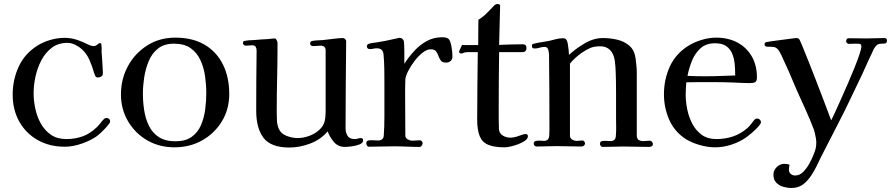

<svg xmlns="http://www.w3.org/2000/svg" viewBox="-20 -729 4427 954"><path d="M527 -126Q527 -124 526.5 -122Q526 -120 525 -118Q516 -104 496 -84Q476 -64 462 -53Q431 -31 386.5 -15.5Q342 0 302 0Q226 0 167.5 -33Q109 -66 76 -124.5Q43 -183 43 -259Q43 -333 73 -398Q103 -463 167 -503Q196 -521 231.5 -531Q267 -541 301 -541Q321 -541 340.5 -537Q360 -533 379 -525Q393 -520 413 -510Q433 -500 446 -500Q455 -500 463.5 -507.5Q472 -515 477 -515Q481 -515 483 -511Q485 -501 485 -490Q485 -479 485 -469Q487 -444 488.5 -420Q490 -396 491 -372Q491 -370 491 -367.5Q491 -365 491 -363Q491 -353 482.5 -348.5Q474 -344 466 -344Q457 -344 453 -352.5Q449 -361 447 -368Q439 -398 424.5 -431Q410 -464 386 -485Q373 -497 353.5 -506.5Q334 -516 315 -516Q269 -516 237 -491.5Q205 -467 185 -428.5Q165 -390 156 -347Q147 -304 147 -266Q147 -229 155.5 -189Q164 -149 183 -115Q202 -81 233 -59.5Q264 -38 309 -38Q353 -38 390.5 -51.5Q428 -65 460 -96Q470 -105 478 -116Q486 -127 496 -137Q502 -143 508 -143Q516 -143 521.5 -138.5Q527 -134 527 -126Z M1005 -266Q1005 -307 999 -350Q993 -393 976 -430Q959 -467 927.5 -489.5Q896 -512 844 -512Q796 -512 765.5 -488Q735 -464 719 -425.5Q703 -387 696.5 -344.5Q690 -302 690 -264Q690 -222 696.5 -180.5Q703 -139 720 -104Q737 -69 769 -48Q801 -27 852 -27Q902 -27 932.5 -49Q963 -71 978.5 -107Q994 -143 999.5 -185Q1005 -227 1005 -266ZM1119 -262Q1119 -186 1082.5 -126Q1046 -66 984.5 -31.5Q923 3 847 3Q772 3 712 -31.5Q652 -66 616.5 -126Q581 -186 581 -260Q581 -337 616 -401Q651 -465 712 -503.5Q773 -542 851 -542Q937 -542 996.5 -507Q1056 -472 1087.5 -409Q1119 -346 1119 -262Z M1784 -31Q1784 -18 1765.5 -11Q1747 -4 1725.5 -1.5Q1704 1 1694 1Q1660 1 1639.5 -23Q1619 -47 1608 -76Q1574 -36 1522 -16Q1470 4 1418 4Q1326 4 1289.5 -44Q1253 -92 1253 -179Q1253 -253 1253.5 -327.5Q1254 -402 1255 -477Q1255 -489 1250.5 -496.5Q1246 -504 1232 -504Q1224 -504 1216 -503Q1208 -502 1200 -502Q1196 -502 1191.5 -506Q1187 -510 1187 -513Q1187 -522 1191 -524Q1195 -526 1203 -527Q1213 -529 1223 -529Q1233 -529 1243 -530Q1261 -532 1278.5 -533Q1296 -534 1314 -535Q1322 -536 1330 -537Q1338 -538 1346 -538Q1351 -538 1355 -529.5Q1359 -521 1359 -516Q1359 -430 1357 -343.5Q1355 -257 1355 -171Q1355 -152 1356 -131Q1357 -110 1364 -92Q1375 -65 1403.5 -54Q1432 -43 1459 -43Q1488 -43 1518.5 -54.5Q1549 -66 1571 -88Q1593 -110 1596 -142Q1598 -161 1598 -180.5Q1598 -200 1598 -219V-480Q1598 -490 1591.5 -496Q1585 -502 1575 -502Q1565 -502 1555.5 -501Q1546 -500 1536 -500Q1521 -500 1521 -513Q1521 -520 1524.5 -522.5Q1528 -525 1534 -526Q1546 -528 1559 -528.5Q1572 -529 1585 -530Q1607 -532 1636 -536Q1665 -540 1685 -540Q1690 -540 1695.5 -534Q1701 -528 1700 -523Q1699 -416 1698 -308Q1697 -200 1697 -92Q1697 -70 1707 -54Q1717 -38 1742 -38Q1750 -38 1758 -40.5Q1766 -43 1774 -43Q1784 -43 1784 -31Z M2228 -448Q2228 -434 2219 -426Q2210 -418 2196 -418Q2178 -418 2170.5 -428Q2163 -438 2158.5 -451Q2154 -464 2146.5 -474Q2139 -484 2120 -484Q2101 -484 2079.5 -467Q2058 -450 2039 -425Q2020 -400 2007.5 -375Q1995 -350 1994 -334Q1993 -313 1993 -291.5Q1993 -270 1993 -249Q1993 -201 1993.5 -152.5Q1994 -104 1994 -56Q1994 -43 2006 -36.5Q2018 -30 2029 -30Q2039 -30 2048 -31Q2057 -32 2067 -32Q2072 -32 2076 -27Q2080 -22 2080 -18Q2080 -12 2075.5 -5.5Q2071 1 2065 1Q2033 1 2001 -0.5Q1969 -2 1937 -2Q1906 -2 1875 -1Q1844 0 1812 0Q1807 0 1803.5 -6Q1800 -12 1800 -16Q1800 -29 1810 -31Q1821 -33 1834 -32Q1847 -31 1858 -31Q1886 -31 1887 -57Q1890 -103 1890 -149Q1890 -195 1890 -241V-315Q1890 -350 1889.5 -385Q1889 -420 1886 -455Q1885 -472 1877 -480.5Q1869 -489 1851 -489Q1843 -489 1835 -487Q1827 -485 1819 -485Q1803 -485 1803 -499Q1803 -508 1812 -511Q1822 -515 1833.5 -516Q1845 -517 1855 -519Q1895 -525 1932 -534Q1935 -534 1949 -537.5Q1963 -541 1964 -541Q1978 -541 1985 -529Q1987 -526 1988 -510Q1989 -494 1989 -473.5Q1989 -453 1989 -435.5Q1989 -418 1989 -412Q2011 -446 2038.5 -476Q2066 -506 2100.5 -525Q2135 -544 2178 -544Q2206 -544 2213.5 -529.5Q2221 -515 2224 -492Q2226 -482 2227 -470.5Q2228 -459 2228 -448Z M2603 -52Q2603 -40 2589 -30Q2575 -20 2555 -12.5Q2535 -5 2516.5 -1Q2498 3 2488 3Q2436 3 2406 -9.5Q2376 -22 2363.5 -52.5Q2351 -83 2351 -135Q2351 -218 2352 -302Q2353 -386 2354 -470H2310Q2306 -470 2302.5 -470Q2299 -470 2294 -469Q2288 -469 2282.5 -466Q2277 -463 2271 -463Q2268 -463 2264.5 -465.5Q2261 -468 2261 -471Q2261 -475 2267.5 -488.5Q2274 -502 2276 -506Q2279 -505 2287 -505H2356L2357 -631Q2381 -645 2400 -665Q2419 -685 2438 -704Q2445 -709 2451 -709Q2455 -709 2460.5 -707Q2466 -705 2465 -700L2460 -506Q2489 -507 2518.5 -508Q2548 -509 2577 -509Q2596 -509 2596 -491Q2596 -470 2575 -470H2460Q2459 -402 2458.5 -334Q2458 -266 2458 -198Q2458 -171 2458 -143.5Q2458 -116 2459 -89Q2460 -67 2477.5 -56Q2495 -45 2516 -45Q2535 -45 2558.5 -54Q2582 -63 2591 -63Q2603 -63 2603 -52Z M3224 -14Q3224 -5 3218 -2Q3212 1 3204 1Q3173 1 3141 0Q3109 -1 3077 -1Q3052 -1 3025.5 0Q2999 1 2973 1Q2969 1 2965 -4Q2961 -9 2961 -13Q2961 -26 2971 -28Q2982 -30 2992.5 -29Q3003 -28 3013 -28Q3039 -28 3040 -54Q3042 -77 3041.5 -100Q3041 -123 3041 -145V-269Q3041 -290 3040.5 -325.5Q3040 -361 3038 -395.5Q3036 -430 3030 -448Q3013 -499 2962 -499Q2932 -499 2912.5 -490.5Q2893 -482 2868 -465Q2853 -454 2838.5 -441Q2824 -428 2812 -413Q2812 -323 2812 -233.5Q2812 -144 2812 -55Q2812 -42 2823 -35.5Q2834 -29 2845 -29Q2853 -29 2860.5 -30Q2868 -31 2875 -31Q2879 -31 2883 -26Q2887 -21 2887 -17Q2887 -10 2881.5 -5.5Q2876 -1 2870 -1Q2839 -1 2808 -2Q2777 -3 2746 -3Q2721 -3 2696 -2Q2671 -1 2646 -1Q2640 -1 2636 -5.5Q2632 -10 2632 -15Q2632 -26 2642 -28.5Q2652 -31 2664 -30Q2676 -29 2683 -29Q2707 -29 2709 -55Q2710 -69 2710 -83Q2710 -97 2710 -110Q2710 -196 2709.5 -283Q2709 -370 2708 -457Q2708 -468 2704 -482Q2700 -496 2686 -496Q2673 -496 2661 -492Q2649 -488 2636 -488Q2623 -488 2623 -500Q2623 -507 2625 -509Q2627 -511 2634 -512Q2652 -517 2671 -519.5Q2690 -522 2709 -526Q2726 -530 2743 -534.5Q2760 -539 2777 -539Q2789 -539 2794 -532Q2799 -525 2801.5 -510Q2804 -495 2805.5 -480Q2807 -465 2807 -456Q2840 -487 2885 -513.5Q2930 -540 2976 -540Q3011 -540 3046 -532Q3081 -524 3106.5 -502.5Q3132 -481 3138 -440Q3140 -423 3142 -404.5Q3144 -386 3144 -369Q3144 -291 3144 -213Q3144 -135 3144 -57Q3144 -40 3153 -34Q3162 -28 3178 -28Q3186 -28 3193.5 -29Q3201 -30 3209 -30Q3215 -30 3219.5 -24.5Q3224 -19 3224 -14Z M3633 -354Q3633 -382 3630.5 -410Q3628 -438 3618.5 -461.5Q3609 -485 3589 -499.5Q3569 -514 3533 -514Q3488 -514 3460.5 -489Q3433 -464 3418 -426.5Q3403 -389 3396 -352Q3418 -351 3440.5 -350.5Q3463 -350 3485 -350Q3522 -350 3559 -351.5Q3596 -353 3633 -354ZM3761 -122Q3761 -119 3759 -115Q3754 -106 3741 -92.5Q3728 -79 3713.5 -67Q3699 -55 3690 -48Q3656 -24 3615 -10.5Q3574 3 3532 3Q3497 3 3456.5 -8.5Q3416 -20 3386 -39Q3330 -76 3304.5 -135.5Q3279 -195 3279 -260Q3279 -334 3308 -398Q3337 -462 3401 -502Q3430 -520 3467 -531Q3504 -542 3538 -542Q3598 -542 3643.5 -518Q3689 -494 3715 -449.5Q3741 -405 3741 -344Q3741 -325 3731.5 -320.5Q3722 -316 3705 -316Q3685 -316 3665 -317Q3645 -318 3625 -319Q3598 -320 3571.5 -320.5Q3545 -321 3519 -321Q3487 -321 3454.5 -321Q3422 -321 3390 -320Q3389 -304 3388 -289Q3387 -274 3387 -258Q3387 -223 3395 -184.5Q3403 -146 3420.5 -113Q3438 -80 3467 -59Q3496 -38 3539 -38Q3583 -38 3622 -51Q3661 -64 3694 -93Q3704 -102 3711.5 -112Q3719 -122 3727 -132Q3733 -140 3743 -140Q3750 -140 3755.5 -134.5Q3761 -129 3761 -122Z M4387 -528Q4387 -515 4379.5 -513.5Q4372 -512 4362 -512Q4346 -512 4338 -506Q4330 -500 4322 -486Q4307 -455 4293 -424Q4279 -393 4265 -362Q4234 -298 4203.5 -233.5Q4173 -169 4140 -106Q4119 -66 4099 -26Q4079 14 4058 54Q4048 76 4036.5 98.5Q4025 121 4012 141Q3994 169 3970.5 187Q3947 205 3912 205Q3892 205 3871.5 199Q3851 193 3837 178.5Q3823 164 3823 139Q3823 117 3839.5 101Q3856 85 3878 85Q3893 85 3903 90Q3900 102 3900 115Q3900 128 3909.5 135.5Q3919 143 3930 143Q3953 143 3970.5 125.5Q3988 108 4001 84.5Q4014 61 4021 43Q4029 23 4032.5 10.5Q4036 -2 4036 -24Q4036 -30 4034 -42Q4032 -54 4029 -67Q4026 -80 4024 -85Q4005 -135 3982.5 -184.5Q3960 -234 3938 -283Q3920 -327 3901 -370Q3882 -413 3862 -456Q3859 -461 3856.5 -466Q3854 -471 3851 -476Q3839 -494 3824.5 -495.5Q3810 -497 3792 -497Q3779 -497 3779 -510Q3779 -518 3789 -520Q3791 -521 3812.5 -524Q3834 -527 3861.5 -530.5Q3889 -534 3911 -537Q3933 -540 3935 -540Q3945 -540 3950 -536Q3953 -533 3964.5 -505.5Q3976 -478 3992.5 -436.5Q4009 -395 4027.5 -347.5Q4046 -300 4063 -255.5Q4080 -211 4092.5 -177.5Q4105 -144 4110 -131Q4116 -142 4129 -170.5Q4142 -199 4159 -237Q4176 -275 4194 -316.5Q4212 -358 4227 -395.5Q4242 -433 4251 -460.5Q4260 -488 4260 -497Q4260 -511 4249 -511.5Q4238 -512 4228 -512Q4221 -512 4213.5 -511.5Q4206 -511 4198 -511Q4193 -511 4188.5 -515Q4184 -519 4184 -524Q4184 -529 4187 -534Q4190 -539 4196 -539Q4219 -539 4241.5 -538.5Q4264 -538 4286 -538Q4309 -538 4331 -539Q4353 -540 4375 -540Q4387 -540 4387 -528Z"/></svg>

Font: Kaisei Tokumin Medium
Style: Regular
Weight: 500
Designer: Font-Kai,
Foundry: KAZUO KANAI
Version: Version 5.003